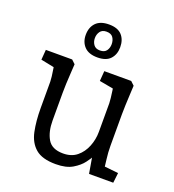

<svg xmlns="http://www.w3.org/2000/svg" viewBox="-132 -818 846 932"><g transform="rotate(20 290.5 -352.0)"><path d="M260 11Q190 11 155.5 -18.5Q121 -48 110 -100.5Q99 -153 99 -221V-356Q99 -365 97 -382.5Q95 -400 91.5 -421Q88 -442 85 -459L121 -422L22 -442L26 -494H162L181 -476Q180 -455 178 -427Q176 -399 175 -372Q174 -345 174 -326V-183Q174 -125 196 -87.5Q218 -50 276 -50Q319 -50 347 -73Q375 -96 389.5 -132.5Q404 -169 404 -208V-356Q404 -365 402 -382.5Q400 -400 397 -421Q394 -442 391 -459L428 -423L324 -442L328 -494H467L486 -476Q485 -455 483.5 -427Q482 -399 481 -372Q480 -345 480 -326V-164Q480 -130 484.5 -95.5Q489 -61 492 -26L456 -63L560 -52L554 0H429L410 -111L420 -87Q414 -75 396.5 -51.5Q379 -28 346.5 -8.5Q314 11 260 11ZM273 -545Q228 -545 205.5 -568.5Q183 -592 183 -629Q183 -668 205.5 -691.5Q228 -715 273 -715Q318 -715 339.5 -691.5Q361 -668 361 -629Q361 -592 339.5 -568.5Q318 -545 273 -545ZM273 -581Q297 -581 307 -595.5Q317 -610 317 -629Q317 -649 307 -663.5Q297 -678 273 -678Q251 -678 240.5 -663.5Q230 -649 230 -629Q230 -610 240.5 -595.5Q251 -581 273 -581Z"/></g></svg>

Font: Andada Pro
Style: Regular
Weight: 400
Designer: Carolina Giovagnoli
Foundry: Huerta Tipografica
Version: Version 3.003